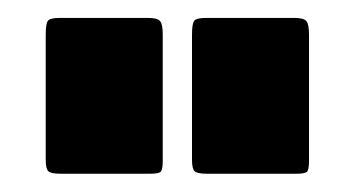

<svg xmlns="http://www.w3.org/2000/svg" viewBox="-20 -967 388 210"><path d="M190 -792.2V-929Q190 -941 192.4 -944.2Q194.8 -947.4 205.2 -947.4H302Q312.4 -947.4 315.2 -943.8Q318 -940.2 318 -929V-791.4Q318 -781.8 316 -779.4Q314 -777 304.4 -777H206Q195.6 -777 192.8 -779.8Q190 -782.6 190 -792.2ZM30 -792.2V-929Q30 -941 32.4 -944.2Q34.8 -947.4 45.2 -947.4H142Q152.4 -947.4 155.2 -943.8Q158 -940.2 158 -929V-791.4Q158 -781.8 156 -779.4Q154 -777 144.4 -777H46Q35.6 -777 32.8 -779.8Q30 -782.6 30 -792.2Z"/></svg>

Font: Railroad Gothic CC
Style: Bold
Weight: 700
Designer: indestructible type*
Foundry: Cowboy Collective
Version: Version 1.000